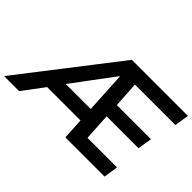

<svg xmlns="http://www.w3.org/2000/svg" viewBox="-187 -1017 1329 1329"><g transform="rotate(45 477.5 -352.5)"><path d="M-70 0 476 -705H1025L1008 -599H568L610 -637L626 -374L578 -410H958L941 -305H585L627 -342L643 -65L597 -106H930L914 0H530L519 -201L555 -157H167L225 -197L77 0ZM495 -564 249 -234 242 -263H547L517 -230L499 -564Z"/></g></svg>

Font: Nunito Sans 10pt
Style: Bold Italic
Weight: 700
Italic angle: -9°
Designer: Vernon Adams
Foundry: Vernon Adams
Version: Version 3.101;gftools[0.9.27]